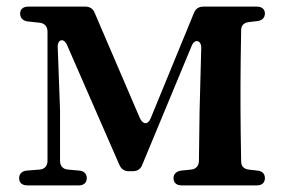

<svg xmlns="http://www.w3.org/2000/svg" viewBox="-20 -555 861 582"><path d="M585 -219 583 -68C583 -53 575 -43 560 -41L530 -38C515 -36 506 -28 506 -15C506 -1 515 7 531 7H758C774 7 783 -1 783 -15C783 -29 774 -37 759 -38L734 -41C719 -43 711 -51 711 -66C710 -120 709 -187 709 -232V-296C709 -342 710 -408 711 -463C711 -478 719 -486 734 -488L759 -491C774 -492 783 -501 783 -514C783 -527 774 -535 758 -535H597C583 -535 573 -529 568 -516L437 -197C429 -176 413 -177 404 -197L267 -516C262 -529 252 -535 238 -535H66C50 -535 41 -527 41 -514C41 -501 49 -492 64 -490L101 -486C116 -484 124 -474 124 -459V-67C124 -52 115 -42 100 -41L62 -38C47 -37 38 -28 38 -15C38 -1 47 7 63 7H218C234 7 243 -1 243 -15C243 -29 234 -37 219 -38L186 -41C171 -42 162 -52 162 -67V-221L155 -412C154 -436 173 -441 183 -419L342 -55C348 -42 357 -36 371 -36H382C396 -36 406 -42 411 -55L561 -416C570 -439 591 -433 590 -409Z"/></svg>

Font: 寒蝉锦书宋Pro Soft
Style: Regular
Weight: 700
Designer: 寒蝉锦书宋{Warren} 思源宋体{Ryoko NISHIZUKA 西塚涼子 (kana & ideographs); Frank Grießhammer (Latin, Greek & Cyrillic); Wenlong ZHANG 
Foundry: Adobe & ChillType
Version: Version 2.000;Glyphs 3.1.1 (3135)